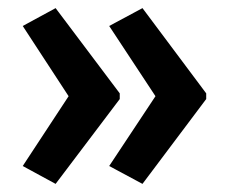

<svg xmlns="http://www.w3.org/2000/svg" viewBox="-20 -507 562 473"><path d="M488 -263V-277L331 -487L249 -443L363 -270L249 -98L331 -54ZM275 -263V-277L117 -487L36 -443L149 -270L36 -98L117 -54Z"/></svg>

Font: Noto Sans Gujarati UI Condensed SemiBold
Style: Regular
Weight: 600
Width: 3
Designer: Jelle Bosma - Monotype Design Team, Universal Thirst
Foundry: Monotype Imaging Inc.
Version: Version 2.106